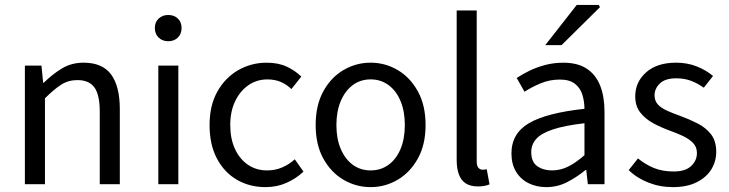

<svg xmlns="http://www.w3.org/2000/svg" viewBox="-20 -755 2988 787"><path d="M82 0V-486.1H150L156.9 -416H159.6Q194.7 -450.7 233.8 -474.4Q273 -498.1 322.7 -498.1Q400 -498.1 435.6 -449.5Q471.1 -401 471.1 -308V0H388.9V-297.4Q388.9 -365.6 367.4 -396.1Q345.9 -426.7 297.2 -426.7Q259.9 -426.7 230.6 -407.8Q201.3 -389 164.3 -352V0Z M628.9 0V-486H711V0ZM669.5 -586Q645.8 -586 630.3 -601Q614.7 -616 614.7 -640.4Q614.7 -664.2 630.3 -678.9Q645.8 -693.6 669.5 -693.6Q693.8 -693.6 709.1 -678.9Q724.3 -664.2 724.3 -640.4Q724.3 -616 709.1 -601Q693.8 -586 669.5 -586Z M1068.4 12Q1003.1 12 951.2 -18.1Q899.3 -48.2 869.2 -105.1Q839 -162.1 839 -242.3Q839 -323.5 871.5 -380.6Q903.9 -437.7 957.3 -467.9Q1010.7 -498 1072.7 -498Q1120.8 -498 1155.3 -481.9Q1189.9 -465.8 1215.1 -441L1174.4 -389.9Q1156.1 -408 1131.7 -418.8Q1107.4 -429.5 1076.3 -429.5Q1032.7 -429.5 998.4 -405.9Q964.2 -382.3 944 -340.4Q923.8 -298.5 923.8 -242.3Q923.8 -186.7 942.9 -145Q962 -103.3 996 -79.9Q1029.9 -56.5 1075.1 -56.5Q1108.7 -56.5 1137.7 -69.2Q1166.7 -82 1188.3 -102.1L1224 -51.5Q1193.4 -22.8 1154.1 -5.4Q1114.7 12 1068.4 12Z M1499.2 12Q1439.6 12 1388.1 -18.1Q1336.7 -48.1 1305.3 -105Q1273.9 -161.9 1273.9 -242.4Q1273.9 -323.5 1305.3 -380.8Q1336.7 -438 1388.1 -468Q1439.6 -498.1 1499.2 -498.1Q1558.7 -498.1 1609.9 -468Q1661 -438 1692.7 -380.8Q1724.4 -323.5 1724.4 -242.4Q1724.4 -161.9 1692.7 -105Q1661 -48.1 1609.9 -18.1Q1558.7 12 1499.2 12ZM1499.2 -56.5Q1541 -56.5 1572.8 -79.7Q1604.6 -102.9 1622 -144.8Q1639.4 -186.7 1639.4 -242.4Q1639.4 -298.1 1622 -340.3Q1604.6 -382.6 1572.8 -406.1Q1541 -429.6 1499.2 -429.6Q1457.4 -429.6 1425.9 -406.1Q1394.4 -382.6 1376.6 -340.3Q1358.9 -298.1 1358.9 -242.4Q1358.9 -186.7 1376.6 -144.8Q1394.4 -102.9 1425.9 -79.7Q1457.4 -56.5 1499.2 -56.5Z M1939.1 9.2Q1908.2 9.2 1888.9 -3.4Q1869.6 -16 1860.8 -40.5Q1851.9 -64.9 1851.9 -100.2V-712.2H1934V-94.2Q1934 -74.5 1941.3 -66.9Q1948.5 -59.3 1958.5 -59.3Q1962.1 -59.3 1965.6 -59.8Q1969.1 -60.3 1975.1 -61.3L1986.6 0.8Q1978.2 4.4 1966.3 6.8Q1954.5 9.2 1939.1 9.2Z M2219.3 12Q2178.6 12 2146.2 -4.3Q2113.8 -20.5 2095.1 -51.5Q2076.4 -82.4 2076.4 -126.2Q2076.4 -208 2148.4 -250.2Q2220.4 -292.3 2375.7 -309Q2375.5 -339.5 2367 -367Q2358.5 -394.6 2336.5 -411.7Q2314.4 -428.9 2274.9 -428.9Q2233.1 -428.9 2196.1 -413.4Q2159 -397.9 2129.9 -379L2098 -435.4Q2120.3 -450.4 2150 -464.9Q2179.7 -479.4 2214.9 -488.7Q2250.1 -498 2289.1 -498Q2348.2 -498 2385.4 -473.3Q2422.6 -448.6 2440.2 -403.6Q2457.8 -358.6 2457.8 -297.7V0H2389.5L2383.1 -57.9H2379.8Q2344.7 -29.1 2304.8 -8.5Q2264.9 12 2219.3 12ZM2242.2 -56.5Q2277.6 -56.5 2309.1 -72.3Q2340.6 -88.1 2375.7 -118.9V-249.9Q2294 -240.4 2246.3 -224.5Q2198.6 -208.6 2178 -185.6Q2157.5 -162.7 2157.5 -131.5Q2157.5 -91.2 2182.3 -73.8Q2207.1 -56.5 2242.2 -56.5ZM2215 -570 2344 -734.7H2434.2L2439.2 -725.6L2281.8 -570Z M2738.5 12Q2684.8 12 2637.6 -6.6Q2590.4 -25.1 2557.1 -57.7L2595 -105.6Q2626.8 -79.9 2661.4 -66Q2696 -52.1 2741.2 -52.1Q2789.1 -52.1 2812.9 -74.4Q2836.7 -96.8 2836.7 -127.6Q2836.7 -152.6 2820.6 -169.2Q2804.5 -185.7 2779.6 -197.4Q2754.6 -209 2727 -219Q2690.8 -232 2658 -249.6Q2625.2 -267.3 2604.5 -293.7Q2583.8 -320.2 2583.8 -360.1Q2583.8 -418.9 2628.4 -458.5Q2673 -498.1 2751.5 -498.1Q2797.1 -498.1 2835.9 -482.8Q2874.7 -467.4 2902.6 -443.5L2864.8 -395.5Q2839.3 -413.6 2812.3 -423.8Q2785.3 -434 2752.5 -434Q2706.4 -434 2684.7 -412.8Q2663 -391.6 2663 -364.3Q2663 -341.9 2676.2 -327.3Q2689.4 -312.7 2712.7 -302Q2736 -291.4 2766.1 -280.7Q2804.1 -266.8 2838.5 -249.5Q2873 -232.1 2894.4 -204.5Q2915.8 -176.9 2915.8 -132.5Q2915.8 -93.1 2895.4 -60.3Q2875 -27.6 2835.4 -7.8Q2795.8 12 2738.5 12Z"/></svg>

Font: Source Sans 3 VF
Style: Regular
Weight: 200
Designer: Paul D. Hunt
Foundry: Adobe
Version: Version 3.046;hotconv 1.0.118;makeotfexe 2.5.65603